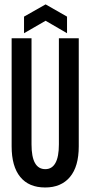

<svg xmlns="http://www.w3.org/2000/svg" viewBox="-20 -832 406 863"><path d="M32.3 -174.3V-660H121.7V-183Q121.7 -127 137.2 -99.3Q152.7 -71.7 183.7 -71.7Q213.7 -71.7 229.2 -99.5Q244.7 -127.3 244.7 -183V-660H334V-174.3Q334 -83.3 294.3 -36.3Q254.7 10.7 183 10.7Q109.7 10.7 71 -36.7Q32.3 -84 32.3 -174.3ZM88 -757.3 185 -812.3 281.3 -757.3V-682.7L185 -738.7L88 -682.7Z"/></svg>

Font: Bricolage Grotesque 96pt Condensed ExBd
Style: Regular
Weight: 800
Width: 3
Designer: Mathieu Triay
Foundry: Atelier Triay
Version: Version 1.001;Glyphs 3.2 (3207)